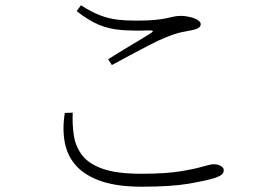

<svg xmlns="http://www.w3.org/2000/svg" viewBox="-20 -713 1040 726"><path d="M270 -671 286 -693Q325 -668 357.5 -655.5Q390 -643 422.5 -639Q455 -635 494 -635Q536 -635 563.5 -637.5Q591 -640 608.5 -644Q626 -648 638.5 -650.5Q651 -653 664 -653Q676 -653 689.5 -650.5Q703 -648 714 -644Q725 -640 732 -634Q739 -628 739 -622Q739 -606 711 -600Q692 -596 668 -591.5Q644 -587 603 -570Q580 -561 544.5 -542.5Q509 -524 471.5 -504Q434 -484 403 -467L389 -489Q430 -515 475.5 -542Q521 -569 551 -588Q567 -598 546 -598Q485 -596 439 -599.5Q393 -603 353.5 -619.5Q314 -636 270 -671ZM255 -287 225 -286Q215 -223 225.5 -171.5Q236 -120 270.5 -83.5Q305 -47 365.5 -27Q426 -7 516 -7Q628 -7 694 -18.5Q760 -30 792 -40Q810 -46 818 -52.5Q826 -59 826 -69Q826 -76 821 -81Q816 -86 807.5 -89Q799 -92 789 -92Q776 -92 746 -83Q716 -74 660.5 -65Q605 -56 514 -56Q422 -56 369 -74.5Q316 -93 291 -125.5Q266 -158 259.5 -199.5Q253 -241 255 -287Z"/></svg>

Font: Noto Serif JP
Style: Regular
Weight: 200
Designer: Ryoko NISHIZUKA 西塚涼子 (kana & ideographs); Frank Grießhammer (Latin, Greek & Cyrillic); Wenlong ZHANG 张文龙 (bopomofo); San
Foundry: Adobe
Version: Version 2.001;hotconv 1.1.0;makeotfexe 2.6.0